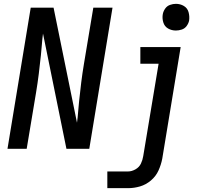

<svg xmlns="http://www.w3.org/2000/svg" viewBox="-20 -775 1048 1000"><path d="M896 -616Q911 -616 926.5 -621Q942 -626 952 -639.5Q962 -653 965 -668Q968 -691 962 -712Q956 -733 937.5 -744Q919 -755 896 -755Q881 -755 865.5 -749.5Q850 -744 840.5 -730.5Q831 -717 828 -702Q824 -680 830.5 -658.5Q837 -637 855.5 -626.5Q874 -616 896 -616ZM19 0H119L168 -294Q176 -342 182 -390.5Q188 -439 193 -487L198 -542Q199 -557 200.5 -571Q202 -585 204 -600L326 0H445L566 -735H466L417 -441Q409 -393 403 -345Q397 -297 392 -248L387 -193Q386 -179 384.5 -164.5Q383 -150 381 -136L259 -735H140ZM539 205H647Q678 205 709 196Q740 187 766 165Q792 143 805.5 113Q819 83 825 52L921 -530H711V-443H806L726 38Q723 58 714 77Q705 96 685.5 107Q666 118 647 118H539Z"/></svg>

Font: Iosevka Sparkle Medium Oblique
Style: Regular
Weight: 500
Italic angle: -9°
Designer: Belleve Invis
Foundry: Belleve Invis
Version: Version 4.5.0; ttfautohint (v1.8.3)